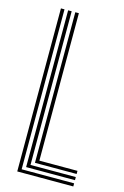

<svg xmlns="http://www.w3.org/2000/svg" viewBox="-122 -855 586 910"><g transform="rotate(15 171.0 -400.0)"><path d="M59.5 0V-800H77V-15.2H334.5V0ZM94.8 -30.8V-800H112.2V-46H334.5V-30.8ZM130 -61.2V-800H147.5V-76.5H334.5V-61.2Z"/></g></svg>

Font: Big Shoulders Inline Text Thin Medium
Style: Regular
Weight: 500
Version: Version 2.002